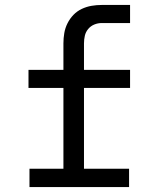

<svg xmlns="http://www.w3.org/2000/svg" viewBox="-20 -755 640 775"><path d="M99 0V-74H236V-400H95V-473H236V-580Q236 -601 239.5 -621.5Q243 -642 252.5 -661Q262 -680 276.5 -695Q291 -710 310 -719Q329 -728 349.5 -731.5Q370 -735 391 -735H505V-662H391Q375 -662 360.5 -656Q346 -650 336 -638Q326 -626 322.5 -611Q319 -596 319 -580V-473H505V-400H319V-74H501V0Z"/></svg>

Font: Iosevka Plex Etoile
Style: Regular
Weight: 400
Designer: Belleve Invis
Foundry: Belleve Invis
Version: Version 25.1.1; ttfautohint (v1.8.4)